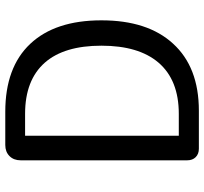

<svg xmlns="http://www.w3.org/2000/svg" viewBox="-43 -730 773 727"><g transform="rotate(-90 343.5 -366.5)"><path d="M144 0Q124 0 112 -12Q100 -24 100 -44V-675Q100 -701 116 -717Q132 -733 158 -733H284Q452 -733 541 -638.5Q630 -544 630 -369Q630 -194 542 -98Q453 0 288 0H194ZM193 -76H276Q404 -76 470 -153Q534 -228 534 -369Q534 -510 470 -583Q404 -658 276 -658H193V-367Z"/></g></svg>

Font: GenSenRounded JP R
Style: Regular
Weight: 400
Version: Version 1.501;PS 1;hotconv 16.6.51;makeotf.lib2.5.65220